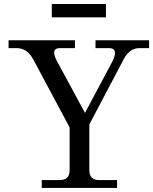

<svg xmlns="http://www.w3.org/2000/svg" viewBox="-20 -932 759 952"><path d="M560.5 0H187V-39.1H276.4Q325.2 -39.1 325.2 -87.9V-300.3L146 -635.3Q115.2 -693.4 64 -693.4H22.5V-732.4H351.6V-693.4H277.8Q248.5 -693.4 248.5 -670.9Q248.5 -655.3 262.2 -629.4L401.4 -372.1L536.1 -625Q550.3 -652.8 550.3 -669.4Q550.3 -693.4 520 -693.4H453.6V-732.4H719.2V-693.4H670.4Q621.6 -693.4 591.8 -635.3L422.9 -314.9V-87.9Q422.9 -39.1 471.7 -39.1H560.5ZM505.4 -846.2H236.8V-912.1H505.4Z"/></svg>

Font: Munson
Style: Regular
Weight: 400
Designer: Paul James MIller
Foundry: High-Logic / Made with FontCreator
Version: Version 2.10;May 5, 2019;FontCreator 11.5.0.2430 64-bit